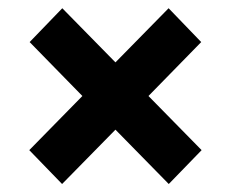

<svg xmlns="http://www.w3.org/2000/svg" viewBox="-20 -487 566 471"><path d="M182.1 -251.5 52.7 -383.8 132.8 -466.8 263.2 -334 393.6 -466.8 473.6 -383.8 344.2 -251.5 474.6 -118.7 394 -35.6 263.2 -168.9 132.3 -35.6 51.8 -118.7Z"/></svg>

Font: Vazirmatn RD ExtraBold
Style: Regular
Weight: 800
Designer: Saber Rastikerdar
Foundry: Saber Rastikerdar
Version: Version 32.102